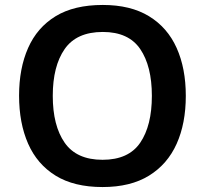

<svg xmlns="http://www.w3.org/2000/svg" viewBox="-20 -745 827 775"><path d="M730 -358Q730 -247 693 -164.5Q656 -82 581.5 -36Q507 10 394 10Q279 10 204.5 -36Q130 -82 93.5 -165Q57 -248 57 -359Q57 -469 93.5 -551.5Q130 -634 204.5 -679.5Q279 -725 395 -725Q507 -725 581.5 -679.5Q656 -634 693 -551.5Q730 -469 730 -358ZM193 -358Q193 -238 241 -169Q289 -100 394 -100Q499 -100 546 -169Q593 -238 593 -358Q593 -478 546 -547Q499 -616 395 -616Q289 -616 241 -547Q193 -478 193 -358Z"/></svg>

Font: Noto Sans Thai Looped SemiBold
Style: Regular
Weight: 600
Designer: Sasikarn Vongin, Ben Mitchell
Foundry: The Fontpad Ltd
Version: Version 1.001; ttfautohint (v1.8.4.7-5d5b)